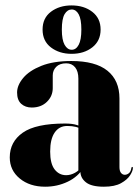

<svg xmlns="http://www.w3.org/2000/svg" viewBox="-20 -679 518 708"><path d="M276.5 -46.5V-52.5L269 -46V-389Q269 -416 257 -430.8Q245 -445.5 224 -445.5Q200 -445.5 187.2 -432.5Q174.5 -419.5 174.5 -401V-354Q174.5 -324.5 153 -303.5Q131.5 -282.5 97 -282.5Q73.5 -282.5 58.2 -296.2Q43 -310 43 -338Q43 -364.5 65.5 -391.5Q88 -418.5 132.5 -436.2Q177 -454 243 -454Q332 -454 376.2 -418.2Q420.5 -382.5 420.5 -316V-63Q420.5 -48.5 426.2 -41.5Q432 -34.5 440 -34.5Q448 -34.5 455.2 -40.2Q462.5 -46 464.5 -60Q465 -62 465.8 -62.8Q466.5 -63.5 467.5 -63.5Q469 -63.5 469.5 -62.8Q470 -62 470 -59.5Q470 -49 459.8 -32.8Q449.5 -16.5 426.2 -3.5Q403 9.5 363 9.5Q317 9.5 296.8 -6.8Q276.5 -23 276.5 -46.5ZM16 -98.5Q16 -156 64 -189.8Q112 -223.5 220 -223.5Q246.5 -223.5 263 -218.2Q279.5 -213 293 -204L288.5 -200Q274 -207.5 260 -211Q246 -214.5 228 -214.5Q198.5 -214.5 181.8 -190.5Q165 -166.5 165 -120Q165 -75.5 181.5 -54.2Q198 -33 224 -33Q240.5 -33 256.8 -42Q273 -51 283 -66.5L289.5 -62.5Q268.5 -27.5 229.8 -9Q191 9.5 146.5 9.5Q89.5 9.5 52.8 -20.8Q16 -51 16 -98.5ZM244 -480.5Q199 -480.5 168 -504Q137 -527.5 137 -570Q137 -612.5 168 -635.8Q199 -659 243.5 -659Q290 -659 320.5 -635.2Q351 -611.5 351 -570Q351 -528.5 320.5 -504.5Q290 -480.5 244 -480.5ZM244.5 -644Q228.5 -644 218.2 -626.8Q208 -609.5 208 -570Q208 -532 218.2 -513.8Q228.5 -495.5 244.5 -495.5Q260.5 -495.5 270.2 -513.8Q280 -532 280 -570Q280 -608.5 270.2 -626.2Q260.5 -644 244.5 -644Z"/></svg>

Font: Fraunces 120pt
Style: Bold
Weight: 700
Version: Version 1.000;[b76b70a41]